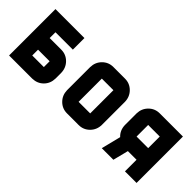

<svg xmlns="http://www.w3.org/2000/svg" viewBox="20 -1113 1659 1659"><g transform="rotate(45 849.5 -283.5)"><path d="M354 -141.6V-212.4H212.4V-141.6ZM354 -354.5Q412.6 -354.5 453.4 -313.7Q494.1 -272.9 495.6 -212.4V-141.6Q494.1 -81.5 454.3 -41.5Q414.6 -1.5 354 0H70.8V-566.9H424.8V-425.3H212.4V-354.5Z M920.4 -141.6V-425.3H778.8V-141.6ZM1062 -141.6Q1060.5 -81.5 1019.8 -40.8Q979 0 920.4 0H778.8Q720.2 0 679.4 -40.8Q638.7 -81.5 637.2 -141.6V-425.3Q638.7 -485.4 679.4 -526.1Q720.2 -566.9 778.8 -566.9H920.4Q979 -566.9 1019.8 -526.1Q1060.5 -485.4 1062 -425.3Z M1345.2 -283.7H1486.8V-425.3H1345.2ZM1345.2 -566.9H1628.4V0H1486.8V-141.6H1380.9L1345.2 0H1203.6L1248.5 -179.7Q1205.1 -220.2 1203.6 -283.2V-425.3Q1205.1 -485.4 1245.8 -526.1Q1286.6 -566.9 1345.2 -566.9Z"/></g></svg>

Font: Blazma
Style: Regular
Weight: 400
Designer: GGBotNet
Version: 1.00